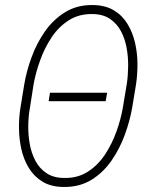

<svg xmlns="http://www.w3.org/2000/svg" viewBox="-20 -741 608 771"><path d="M410.2 -368.7 404.3 -334.5H175.3L180.7 -368.7ZM526.4 -403.3 510.7 -308.1Q501.5 -255.4 481.2 -199.7Q460.9 -144 427.7 -95.9Q394.5 -47.9 346.7 -18.6Q298.8 10.7 234.9 9.8Q185.1 9.3 151.1 -11.2Q117.2 -31.7 96.2 -65.9Q75.2 -100.1 65.9 -141.6Q56.6 -183.1 56.2 -226.1Q55.7 -269 62 -307.6L77.6 -403.3Q86.4 -455.6 106.9 -511.5Q127.4 -567.4 160.6 -615Q193.8 -662.6 241.7 -692.1Q289.6 -721.7 353 -720.7Q402.8 -720.2 437 -699.7Q471.2 -679.2 491.9 -645Q512.7 -610.8 522.2 -569.6Q531.7 -528.3 532 -484.9Q532.2 -441.4 526.4 -403.3ZM473.1 -307.6 489.3 -404.8Q494.1 -436.5 494.6 -474.1Q495.1 -511.7 488.5 -548.6Q481.9 -585.4 465.8 -615.7Q449.7 -646 421.9 -665Q394 -684.1 351.6 -684.6Q296.9 -685.5 256.1 -659.4Q215.3 -633.3 187 -590.6Q158.7 -547.9 141.1 -498.5Q123.5 -449.2 115.2 -404.3L100.1 -307.6Q94.2 -276.4 93.5 -238.5Q92.8 -200.7 99.4 -163.3Q106 -126 122.1 -95.5Q138.2 -64.9 166.3 -45.9Q194.3 -26.9 236.3 -26.4Q291 -24.9 332.3 -51.3Q373.5 -77.6 401.9 -120.8Q430.2 -164.1 447.8 -213.4Q465.3 -262.7 473.1 -307.6Z"/></svg>

Font: Roboto Condensed ExtraLight
Style: Italic
Weight: 250
Italic angle: -12°
Designer: Christian Robertson
Foundry: Google
Version: Version 3.008; 2023